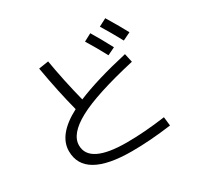

<svg xmlns="http://www.w3.org/2000/svg" viewBox="-182 -1053 1363 1321"><g transform="rotate(-30 500.0 -392.5)"><path d="M603 -765 663 -797Q708 -723 756 -632L696 -603Q653 -684 603 -765ZM743 -803 804 -835Q867 -731 900 -668L838 -638Q792 -723 743 -803ZM813 -484Q493 -411 351.5 -334.5Q210 -258 210 -167Q210 -20 507 -20Q644 -20 813 -43L821 27Q651 50 507 50Q130 50 130 -167Q130 -298 315 -395Q272 -559 237 -762L315 -774Q343 -607 388 -430Q546 -496 798 -553Z"/></g></svg>

Font: Mplus 1p
Style: Regular
Weight: 400
Version: Version 1.061